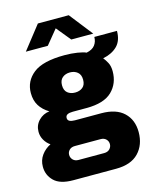

<svg xmlns="http://www.w3.org/2000/svg" viewBox="-133 -827 897 1106"><g transform="rotate(-15 315.0 -274.5)"><path d="M165 188Q86 188 50.5 153Q15 118 15 68Q15 29 36.5 -0.5Q58 -30 91 -46Q69 -61 56 -84Q43 -107 43 -133Q43 -172 69.5 -199.5Q96 -227 134 -231Q97 -253 77.5 -284.5Q58 -316 58 -360Q58 -431 115 -476Q172 -521 302 -521Q342 -521 377 -515.5Q412 -510 429 -502Q464 -509 479.5 -529.5Q495 -550 495 -578H630Q630 -520 598.5 -488.5Q567 -457 513 -446V-445Q524 -432 535 -411.5Q546 -391 546 -360Q546 -287 498 -240.5Q450 -194 346 -194H264Q243 -194 231.5 -188Q220 -182 220 -168Q220 -155 231 -149Q242 -143 263 -143H420Q508 -143 554 -99.5Q600 -56 600 17Q600 93 554.5 140.5Q509 188 420 188ZM224 83H377Q398 83 410 70.5Q422 58 422 41Q422 24 410 12Q398 0 377 0H224Q203 0 191 12Q179 24 179 41Q179 58 191 70.5Q203 83 224 83ZM306 -297Q333 -297 351 -311.5Q369 -326 369 -357Q369 -387 351 -402Q333 -417 306 -417Q279 -417 261 -402Q243 -387 243 -357Q243 -326 261 -311.5Q279 -297 306 -297ZM92 -598 201 -737H385L494 -598H363L277 -703H309L223 -598Z"/></g></svg>

Font: Chivo Mono Black
Style: Regular
Weight: 900
Designer: Hector Gatti
Foundry: Omnibus-Type
Version: Version 1.008